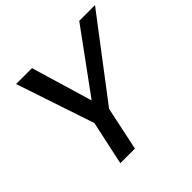

<svg xmlns="http://www.w3.org/2000/svg" viewBox="-177 -880 1051 1051"><g transform="rotate(-45 348.0 -355.0)"><path d="M237 -256 85 -710H208L314 -354L574 -710H696L349 -254L295 0H182Z"/></g></svg>

Font: Raleway Thin SemiBold
Style: Italic
Weight: 600
Italic angle: -12°
Version: Version 4.026